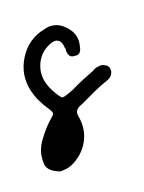

<svg xmlns="http://www.w3.org/2000/svg" viewBox="-39 -222 196 261"><g transform="rotate(-10 58.5 -91.5)"><path d="M26.4 -67.4Q29.3 -70.3 29.3 -73.2Q28.3 -76.2 25.4 -79.1Q19.5 -85 13.7 -92.8Q8.8 -99.6 4.9 -108.4Q0 -120.1 0 -131.8Q0 -143.6 4.9 -155.3Q14.6 -178.7 38.1 -187.5Q43.9 -190.4 49.8 -190.4Q59.6 -190.4 68.4 -183.6Q83 -172.9 81.1 -155.3Q81.1 -150.4 79.1 -147.5Q77.1 -144.5 72.3 -144.5Q67.4 -143.6 64.5 -146.5Q62.5 -149.4 61.5 -153.3Q61.5 -155.3 61.5 -156.2Q60.5 -157.2 60.5 -158.2Q58.6 -166 54.7 -168Q49.8 -170.9 43 -167Q26.4 -157.2 23.4 -138.7Q20.5 -121.1 33.2 -104.5Q42 -92.8 45.9 -91.8Q48.8 -91.8 61.5 -99.6Q69.3 -105.5 77.1 -110.4Q85 -115.2 92.8 -120.1Q94.7 -122.1 96.7 -123Q97.7 -124 99.6 -124Q105.5 -127 109.4 -125Q114.3 -124 116.2 -120.1Q117.2 -117.2 117.2 -115.2Q117.2 -113.3 116.2 -111.3Q115.2 -107.4 110.4 -104.5Q99.6 -98.6 89.8 -91.8Q80.1 -85 70.3 -78.1Q64.5 -75.2 62.5 -71.3Q60.5 -67.4 63.5 -60.5Q69.3 -43 63.5 -26.4Q57.6 -9.8 42 1Q36.1 4.9 29.3 5.9Q27.3 6.8 25.4 6.8Q20.5 5.9 15.6 3.9Q8.8 1 5.9 -4.9Q3.9 -11.7 3.9 -21.5Q4.9 -33.2 11.7 -44.9Q17.6 -56.6 26.4 -67.4ZM26.4 -17.6Q27.3 -27.3 32.2 -35.2Q36.1 -43 41 -50.8Q45.9 -42 41 -31.2Q36.1 -19.5 26.4 -17.6Z"/></g></svg>

Font: Chain Script-Pehr4
Style: Regular
Weight: 400
Designer: Pehr
Version: Version 1.0